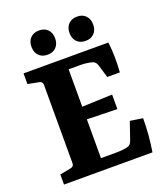

<svg xmlns="http://www.w3.org/2000/svg" viewBox="-137 -837 802 930"><g transform="rotate(-20 264.0 -371.5)"><path d="M407 -418 387 -485Q381 -504 366 -509Q356 -512 339.5 -514.5Q323 -517 305 -517H244V-324L400 -330V-255L244 -259V-59H321Q339 -59 358 -61Q377 -63 387 -67Q395 -71 398.5 -76Q402 -81 406 -91L437 -181L502 -171Q502 -127 498.5 -85.5Q495 -44 488 0H32V-52L89 -63Q106 -66 106 -83V-486Q106 -504 89 -507L32 -518V-573H469Q474 -535 474.5 -496.5Q475 -458 472 -418ZM234 -680.5Q234 -652 217.5 -635Q201 -618 173 -618Q145 -618 128.5 -635Q112 -652 112 -680.5Q112 -709 128.5 -726Q145 -743 173 -743Q201 -743 217.5 -726Q234 -709 234 -680.5ZM430 -680.5Q430 -652 413.5 -635Q397 -618 369 -618Q341 -618 324.5 -635Q308 -652 308 -680.5Q308 -709 324.5 -726Q341 -743 369 -743Q397 -743 413.5 -726Q430 -709 430 -680.5Z"/></g></svg>

Font: Yrsa
Style: Regular
Weight: 400
Designer: Anna Giedrys (Yrsa+Rasa design), David Brezina (Yrsa art-direction, Rasa art-direction, design)
Foundry: Rosetta Type Foundry
Version: Version 2.004